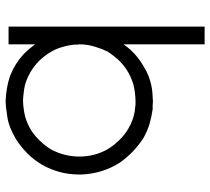

<svg xmlns="http://www.w3.org/2000/svg" viewBox="-53 -694 766 700"><g transform="rotate(90 330.0 -344.0)"><path d="M141.6 -411.1Q151.4 -425.8 163.1 -438.5Q174.8 -451.2 188.5 -461.9Q204.1 -474.6 221.7 -484.4Q238.3 -495.1 257.8 -502.9Q293.9 -515.6 318.4 -516.6Q341.8 -518.6 349.6 -518.6Q356.4 -518.6 364.3 -517.6Q371.1 -517.6 377.9 -517.6Q406.2 -513.7 432.6 -505.9Q458 -498 482.4 -484.4Q509.8 -466.8 532.2 -445.3Q554.7 -423.8 573.2 -397.5Q613.3 -334 616.2 -257.8Q616.2 -253.9 616.2 -249Q616.2 -177.7 581.1 -115.2Q563.5 -85 540 -61.5Q515.6 -37.1 486.3 -18.6Q441.4 7.8 403.3 12.7Q364.3 18.6 349.6 18.6Q325.2 17.6 301.8 13.7Q278.3 9.8 255.9 2Q234.4 -6.8 214.8 -18.6Q196.3 -30.3 178.7 -45.9Q168.9 -55.7 159.2 -66.4Q150.4 -77.1 141.6 -88.9Q141.6 -82 141.6 -74.2Q141.6 -67.4 141.6 -59.6Q141.6 -50.8 141.6 -42Q141.6 -32.2 141.6 -23.4Q141.6 -15.6 141.6 -7.8Q141.6 0 141.6 7.8Q139.6 7.8 138.7 7.8Q136.7 7.8 134.8 7.8Q128.9 7.8 123 7.8Q117.2 7.8 111.3 7.8Q107.4 7.8 103.5 7.8Q99.6 7.8 95.7 7.8Q91.8 7.8 86.9 7.8Q82 7.8 77.1 7.8Q77.1 5.9 77.1 3.9Q77.1 2 77.1 0Q77.1 -80.1 77.1 -159.2Q77.1 -238.3 77.1 -318.4Q77.1 -373 77.1 -427.7Q77.1 -482.4 77.1 -537.1Q77.1 -579.1 77.1 -622.1Q77.1 -665 77.1 -707Q79.1 -707 81.1 -707Q83 -707 85 -707Q89.8 -707 95.7 -707Q101.6 -707 107.4 -707Q111.3 -707 115.2 -707Q119.1 -707 123 -707Q127.9 -707 132.8 -707Q137.7 -707 141.6 -707Q141.6 -706.1 141.6 -704.1Q141.6 -702.1 141.6 -700.2Q141.6 -664.1 141.6 -627.9Q141.6 -591.8 141.6 -556.6Q141.6 -531.2 141.6 -506.8Q141.6 -482.4 141.6 -458Q141.6 -449.2 141.6 -441.4Q141.6 -433.6 141.6 -424.8Q141.6 -421.9 141.6 -418Q141.6 -415 141.6 -411.1ZM141.6 -250Q142.6 -246.1 142.6 -242.2Q142.6 -238.3 142.6 -234.4Q144.5 -210.9 151.4 -188.5Q157.2 -166 169.9 -145.5Q183.6 -122.1 202.1 -103.5Q220.7 -85 244.1 -71.3Q277.3 -52.7 306.6 -48.8Q335.9 -44.9 346.7 -44.9Q377 -45.9 405.3 -52.7Q432.6 -60.5 459 -77.1Q478.5 -90.8 495.1 -108.4Q511.7 -126 524.4 -146.5Q550.8 -195.3 550.8 -251Q550.8 -306.6 523.4 -354.5Q508.8 -377.9 490.2 -396.5Q472.7 -415 449.2 -428.7Q434.6 -437.5 418.9 -443.4Q403.3 -449.2 386.7 -452.1Q382.8 -452.1 377.9 -453.1Q372.1 -454.1 369.1 -454.1Q363.3 -455.1 355.5 -455.1Q347.7 -455.1 346.7 -455.1Q315.4 -454.1 288.1 -447.3Q260.7 -439.5 234.4 -422.9Q213.9 -409.2 197.3 -391.6Q181.6 -374 168 -353.5Q159.2 -335.9 150.4 -307.6Q141.6 -279.3 141.6 -250Z"/></g></svg>

Font: LeFont
Style: Light
Weight: 300
Designer: Leryon MEDIA
Version: Version 1.0